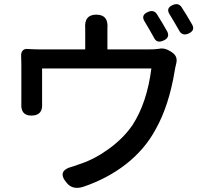

<svg xmlns="http://www.w3.org/2000/svg" viewBox="-20 -856 943 917"><path d="M300 19Q247 -41 328 -61Q336 -63 351 -69Q361 -72 366 -74Q436 -98 501 -146Q570 -196 613 -259Q682 -365 703 -529H442H181V-368Q181 -366 181 -363Q186 -304 130 -304Q78 -304 82 -361Q82 -368 82 -374V-546Q82 -574 81 -589Q80 -605 88.5 -614.5Q97 -624 113 -622Q149 -620 173 -620H387V-705Q387 -712 387 -719Q381 -786 440 -786Q499 -786 493 -720Q493 -713 493 -705V-620H691Q722 -620 740 -623Q765 -629 792 -612L800 -607Q830 -588 822 -554Q816 -530 815 -521Q787 -349 721 -234Q670 -141 581 -71.5Q492 -2 375 37Q327 51 300 19ZM716 -675Q691 -720 671 -753Q651 -784 687 -799Q714 -811 729 -789Q738 -775 756 -745Q772 -717 779 -705Q793 -676 760 -662Q729 -648 716 -675ZM835 -711 834 -713Q819 -739 812 -751Q798 -775 791 -786Q770 -817 805 -832Q832 -844 847 -822Q869 -789 898 -738Q913 -711 881 -696Q850 -682 835 -711Z"/></svg>

Font: GenSenRounded TW M
Style: Regular
Weight: 500
Version: Version 1.501;PS 1;hotconv 16.6.51;makeotf.lib2.5.65220